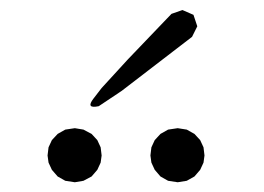

<svg xmlns="http://www.w3.org/2000/svg" viewBox="-20 -958 540 392"><path d="M97.7 -597.7 85.9 -611.3 79.1 -626 77.1 -640.6 79.1 -657.2 85.9 -671.9 97.7 -684.6 113.3 -693.4 132.8 -696.3 150.4 -693.4 167 -684.6 178.7 -671.9 185.5 -657.2 187.5 -640.6 185.5 -626 178.7 -611.3 167 -597.7 150.4 -588.9 132.8 -585.9 113.3 -588.9ZM307.6 -597.7 295.9 -611.3 289.1 -626 287.1 -640.6 289.1 -657.2 295.9 -671.9 307.6 -684.6 323.2 -693.4 342.8 -696.3 361.3 -693.4 377 -684.6 388.7 -671.9 395.5 -657.2 397.5 -640.6 395.5 -626 388.7 -611.3 377 -597.7 361.3 -588.9 342.8 -585.9 323.2 -588.9ZM372.1 -882.8 228.5 -772.5 181.6 -741.2Q154.3 -735.4 170.9 -756.8L187.5 -778.3L241.2 -836.9L330.1 -929.7L352.5 -937.5L375 -927.7L382.8 -904.3Z"/></svg>

Font: B2 Hana
Style: Regular
Weight: 500
Version: 2020-08-05; (max)